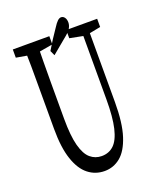

<svg xmlns="http://www.w3.org/2000/svg" viewBox="-163 -986 874 1083"><g transform="rotate(-20 274.0 -444.5)"><path d="M274.9 5.9Q219.2 5.9 176.8 -27.6Q134.3 -61 110.4 -131.8Q86.4 -202.6 86.4 -314V-444.3Q86.4 -506.8 86.4 -568.4Q86.4 -629.9 86.2 -692.4Q85.9 -754.9 84 -815.9H161.6Q160.6 -755.9 159.9 -694.1Q159.2 -632.3 159.2 -569.8Q159.2 -507.3 159.2 -444.3V-349.1Q159.2 -247.6 175 -188Q190.9 -128.4 220 -103.8Q249 -79.1 287.6 -79.1Q331.5 -79.1 361.1 -107.4Q390.6 -135.7 405.8 -200Q420.9 -264.2 420.9 -370.1V-815.9H460.9V-340.8Q460.9 -214.8 436.3 -138.7Q411.6 -62.5 369.9 -28.3Q328.1 5.9 274.9 5.9ZM21 -766.6V-815.9H240.2V-766.6L138.2 -749H122.6ZM341.8 -766.6V-815.9H527.3V-766.6L442.4 -750H426.8ZM217.3 -734.9Q234.9 -764.6 253.2 -793.2Q271.5 -821.8 290 -848.1Q305.7 -873 316.9 -883.3Q328.1 -893.6 338.4 -893.6Q351.1 -893.6 359.4 -882.1Q367.7 -870.6 367.7 -852.5Q367.7 -836.9 359.6 -821.3Q351.6 -805.7 329.1 -786.6Q305.2 -766.6 280.5 -746.3Q255.9 -726.1 231 -705.1Z"/></g></svg>

Font: Scarab Serif
Style: Regular
Weight: 400
Designer: John Roberts
Foundry: Scarab
Version: 1.0